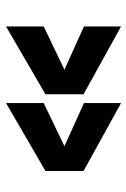

<svg xmlns="http://www.w3.org/2000/svg" viewBox="95 -700 446 677"><g transform="rotate(90 318.5 -362.0)"><path d="M343.8 -159.7V-292.5L496.1 -365.7L343.8 -434.6V-565.4L583.5 -433.1V-298.8ZM73.7 -159.7V-292.5L226.1 -365.7L73.7 -434.6V-565.4L313 -433.1V-298.8Z"/></g></svg>

Font: Antonio
Style: Bold
Weight: 700
Designer: Vernon Adams
Foundry: Vernon Adams
Version: Version 1.002